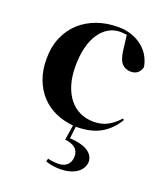

<svg xmlns="http://www.w3.org/2000/svg" viewBox="-145 -656 869 1002"><g transform="rotate(20 289.5 -155.5)"><path d="M478 -359Q450 -359 430.5 -378Q411 -397 404 -450L394 -533Q381 -534 373.5 -535Q366 -536 359 -536Q323 -536 293.5 -519Q264 -502 242.5 -470Q221 -438 209.5 -392Q198 -346 198 -288Q198 -231 211.5 -186.5Q225 -142 249.5 -111Q274 -80 308.5 -63.5Q343 -47 385 -47Q429 -47 462.5 -65Q496 -83 524 -115L532 -110Q498 -52 444.5 -21.5Q391 9 308 9L300 76Q337 78 363 85.5Q389 93 404.5 104.5Q420 116 427 130Q434 144 434 158Q434 174 426 189.5Q418 205 402 217.5Q386 230 361.5 237.5Q337 245 305 245Q282 245 262 241.5Q242 238 225 232L229 215Q258 222 286 222Q319 222 337 204.5Q355 187 355 156Q355 100 279 91L292 8Q238 3 192.5 -17.5Q147 -38 114 -73.5Q81 -109 62 -159Q43 -209 43 -272Q43 -340 66 -393Q89 -446 129 -482Q169 -518 222.5 -537Q276 -556 338 -556Q379 -556 413 -544.5Q447 -533 473 -512.5Q499 -492 515 -464Q531 -436 536 -404Q523 -359 478 -359Z"/></g></svg>

Font: XinYuGongZhangJiaSongA
Style: Regular
Weight: 900
Designer: XinYuGong
Foundry: Adobe Systems Incorporated
Version: Version 1.00